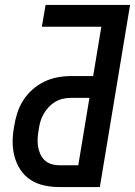

<svg xmlns="http://www.w3.org/2000/svg" viewBox="-20 -755 545 775"><path d="M219 0Q188 0 158 -6.5Q128 -13 103.5 -29Q79 -45 63 -69Q47 -93 39 -122Q31 -151 31 -182Q31 -213 37 -244Q41 -271 49.5 -298Q58 -325 73.5 -349.5Q89 -374 111 -393.5Q133 -413 159 -425.5Q185 -438 212.5 -443Q240 -448 267 -448H356L389 -647H149L164 -735H505L383 0ZM219 -88H296L341 -360H267Q251 -360 234.5 -356.5Q218 -353 203 -344Q188 -335 176 -322Q164 -309 155.5 -294Q147 -279 142.5 -262.5Q138 -246 136 -230Q133 -214 132 -197Q131 -180 133.5 -164Q136 -148 142.5 -133.5Q149 -119 160 -108.5Q171 -98 186.5 -93Q202 -88 219 -88Z"/></svg>

Font: Iosevka Curly Semibold Oblique
Style: Regular
Weight: 600
Italic angle: -9°
Monospace: yes
Designer: Belleve Invis
Foundry: Belleve Invis
Version: Version 11.1.0; ttfautohint (v1.8.3)